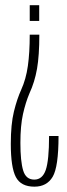

<svg xmlns="http://www.w3.org/2000/svg" viewBox="-20 -618 253 720"><path d="M127.5 -488H91.5Q91.5 -420.5 84.5 -370.8Q77.5 -321 59.5 -281.5Q44 -247.5 32.2 -199.8Q20.5 -152 20.5 -78.5Q20.5 10 39.5 46Q58.5 82 109 82Q155.5 82 177.5 45Q199.5 8 199.5 -108H164Q164 -16.5 151.5 19.5Q139 55.5 108.5 55.5Q77 55.5 66.8 21Q56.5 -13.5 56.5 -82Q56.5 -146.5 66.2 -190.2Q76 -234 90.5 -268Q110 -310 118.8 -359.8Q127.5 -409.5 127.5 -488ZM127 -539.5V-598.5H91.5V-539.5Z"/></svg>

Font: Anybody ExtraCondensed ExtraLight
Style: Regular
Weight: 250
Width: 2
Version: Version 1.113;gftools[0.9.25]